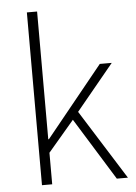

<svg xmlns="http://www.w3.org/2000/svg" viewBox="-55 -836 621 879"><g transform="rotate(-5 255.0 -397.0)"><path d="M102 0V-794H149V-207H152L414 -530H469L296 -320L497 0H446L269 -286L149 -145V0Z"/></g></svg>

Font: Noto Sans TC Thin ExtraLight
Style: Regular
Weight: 250
Version: Version 2.004-H2;hotconv 1.0.118;makeotfexe 2.5.65603